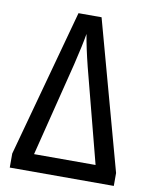

<svg xmlns="http://www.w3.org/2000/svg" viewBox="-81 -775 663 836"><g transform="rotate(10 250.0 -357.0)"><path d="M20 -62 198 -714H300L480 -57V0H20ZM386 -76 278 -491Q258 -571 248 -631Q240 -582 218 -491L114 -76Z"/></g></svg>

Font: Noto Sans Mono UI Cond
Style: Regular
Weight: 400
Width: 3
Monospace: yes
Designer: Monotype Design team
Foundry: Monotype Imaging Inc.
Version: Version 1.000